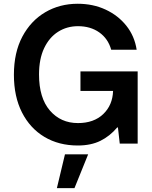

<svg xmlns="http://www.w3.org/2000/svg" viewBox="-20 -757 801 1012"><path d="M390.3 9.9Q290.1 9.9 214.3 -35.3Q138.5 -80.6 95.9 -164.2Q53.3 -247.9 53.3 -362.9Q53.3 -480.1 97.8 -563.9Q142.4 -647.7 218.6 -692.5Q294.7 -737.2 389.6 -737.2Q470.2 -737.2 536.4 -706.5Q602.6 -675.8 646 -621.3Q689.3 -566.8 700.3 -495H566.1Q549.7 -553.3 503.4 -586.1Q457 -619 391.3 -619Q332.7 -619 286.2 -589.5Q239.7 -560 212.7 -503.2Q185.7 -446.4 185.7 -364.3Q185.7 -240.8 242.9 -174.5Q300.1 -108.3 391 -108.3Q474.4 -108.3 524 -155.5Q573.5 -202.8 576 -277.7H404.1V-380.7H705.6V0H611.2L601.6 -85.2H597.7Q559.3 -39.4 509.2 -14.7Q459.2 9.9 390.3 9.9ZM372.5 234.7H279.8L322.4 56.5H444.6Z"/></svg>

Font: Linik Sans SemiBold
Style: Regular
Weight: 600
Designer: Rasmus Andersson (font), Cristiano Sobral (main changes)
Foundry: rsms
Version: Version 3.018;June 1, 2022;FontCreator 14.0.0.2814 64-bit; t